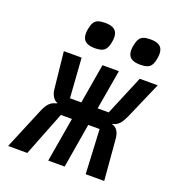

<svg xmlns="http://www.w3.org/2000/svg" viewBox="-136 -868 901 978"><g transform="rotate(20 314.0 -379.0)"><path d="M171 -287 179.5 -291Q162.5 -296.5 151.8 -314Q141 -331.5 139 -357.5L118.5 -551H215L230 -336H291.5L328 -551H417L380 -336H440L530 -551H627.5L540 -350Q526.5 -321 514.5 -307.8Q502.5 -294.5 483.5 -288.5L475 -285.5Q495.5 -282 507 -264Q518.5 -246 520 -216L538 0H437.5L425.5 -240.5H364L323.5 0H234.5L275.5 -240.5H215.5L121 0H17L110.5 -224Q122.5 -253.5 137 -268.2Q151.5 -283 171 -287ZM193 -675Q193 -684 195.5 -699Q200 -722.5 207.8 -735.2Q215.5 -748 229.8 -753.2Q244 -758.5 268 -758.5Q302.5 -758.5 319.2 -745.2Q336 -732 336 -703.5Q336 -693.5 333.5 -678.5Q327.5 -644.5 312 -631.8Q296.5 -619 262 -619Q227 -619 210 -632.2Q193 -645.5 193 -675ZM439 -674Q439 -683 441.5 -698Q446 -722 454 -735Q462 -748 476 -753.2Q490 -758.5 513.5 -758.5Q548 -758.5 564.8 -745.5Q581.5 -732.5 581.5 -703.5Q581.5 -694 579 -679Q575 -655.5 567.2 -642.8Q559.5 -630 545.2 -624.5Q531 -619 507 -619Q472.5 -619 455.8 -632.2Q439 -645.5 439 -674Z"/></g></svg>

Font: JuliaMono SemiBoldItalic
Style: Regular
Weight: 600
Italic angle: -9°
Monospace: yes
Designer: cormullion
Foundry: corm
Version: Version 0.049; ttfautohint (v1.8.4)